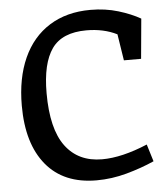

<svg xmlns="http://www.w3.org/2000/svg" viewBox="-53 -777 723 834"><g transform="rotate(-5 309.0 -360.0)"><path d="M39 -341Q39 -461 78.5 -548.5Q118 -636 193 -683Q268 -730 372 -730Q437 -730 493 -713Q549 -696 589 -673L573 -499H498L480 -614Q422 -643 347 -643Q241 -643 196 -579.5Q151 -516 151 -386Q151 -230 207 -154.5Q263 -79 367 -79Q453 -79 565 -126L588 -51Q532 -26 466.5 -8Q401 10 335 10Q192 10 115.5 -82.5Q39 -175 39 -341Z"/></g></svg>

Font: Enriqueta Medium
Style: Regular
Weight: 500
Designer: Viviana Monsalve, Gustavo Ibarra
Foundry: 72Puntos
Version: Version 2.000